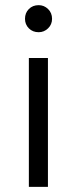

<svg xmlns="http://www.w3.org/2000/svg" viewBox="-20 -725 298 745"><path d="M92 -500H166V0H92ZM130 -600Q107 -600 92 -615Q77 -630 77 -652Q77 -675 92 -690Q107 -705 130 -705Q151 -705 166.5 -690Q182 -675 182 -652Q182 -630 166.5 -615Q151 -600 130 -600Z"/></svg>

Font: Albert Sans
Style: Regular
Weight: 400
Designer: Andreas Rasmussen
Foundry: a.Foundry
Version: Version 1.025